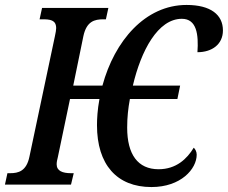

<svg xmlns="http://www.w3.org/2000/svg" viewBox="-38 -746 921 776"><path d="M574 10C693 10 757 -63 757 -121C757 -133 751 -144 745 -149C718 -104 674 -62 603 -62C519 -62 476 -122 476 -230C476 -272 480 -308 487 -346H679L690 -400H499C532 -541 600 -670 697 -670C757 -670 765 -607 760 -535C819 -535 863 -567 863 -623C863 -686 814 -726 716 -726C549 -726 425 -581 376 -400H258L299 -600C312 -660 344 -668 380 -668H390L400 -714H132L122 -668H132C164 -668 189 -666 189 -632C189 -625 187 -614 184 -600L81 -113C69 -54 36 -46 3 -46H-8L-18 0H249L260 -46H249C215 -46 191 -55 191 -82C191 -91 193 -100 196 -112L245 -346H364C356 -303 354 -266 354 -240C354 -81 434 10 574 10Z"/></svg>

Font: Noto Serif Condensed Semi
Style: Italic
Weight: 600
Width: 3
Italic angle: -12°
Designer: Monotype Design Team
Foundry: Monotype Imaging Inc.
Version: Version 1.901